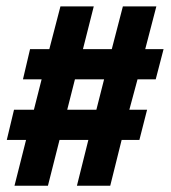

<svg xmlns="http://www.w3.org/2000/svg" viewBox="-20 -635 540 608"><path d="M259.8 -191.9H168.5L131.8 -46.9H25.9L62.5 -191.9H1.5L24.4 -287.6H87.4L111.8 -383.8H52.7L75.2 -479.5H136.2L171.4 -614.7H276.9L242.7 -479.5H334L369.1 -614.7H475.1L439.9 -479.5H498L473.1 -383.8H415.5L389.6 -287.6H445.8L421.4 -191.9H365.2L329.1 -46.9H223.6ZM192.9 -287.6H285.2L309.6 -383.8H217.3Z"/></svg>

Font: PT Astra Sans
Style: Bold
Weight: 700
Designer: A.Korolkova, I. Chaeva
Foundry: ParaType Ltd
Version: Version 1.001; ttfautohint (v1.6)